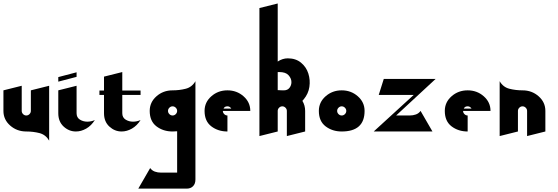

<svg xmlns="http://www.w3.org/2000/svg" viewBox="-20 -767 3255 1120"><path d="M160 -240V-120Q160 -109.3 152 -101.3Q144 -93.3 133.3 -93.3Q122.7 -93.3 114.7 -101.3Q106.7 -109.3 106.7 -120V-266.7L0 -240V-120Q0 -69.3 39.3 -34.7Q78.7 0 133.3 0Q173.3 0 210 9.3Q246.7 18.7 266.7 53.3V-266.7Z M426.7 -106.7V-266.7L320 -240V-106.7Q320 -57.3 351.3 -28.7Q382.7 0 422.7 0Q453.3 0 482.7 -16.7Q512 -33.3 533.3 -66.7Q512 -57.3 489.3 -57.3Q465.3 -57.3 446 -69.3Q426.7 -81.3 426.7 -106.7ZM426.7 -318.7V-345.3L320 -317.3V-290.7Z M693.3 -106.7V-213.3H800V-238.7H693.3V-346.7L586.7 -320V-238.7H560V-213.3H586.7V-106.7Q586.7 -57.3 618 -28.7Q649.3 0 689.3 0Q720 0 749.3 -16.7Q778.7 -33.3 800 -66.7Q778.7 -57.3 756 -57.3Q732 -57.3 712.7 -69.3Q693.3 -81.3 693.3 -106.7Z M786.7 333.3H1069.3Q1092 333.3 1106 319.3Q1120 305.3 1120 280V-120V-293.3Q1100 -258.7 1063.3 -249.3Q1026.7 -240 986.7 -240Q932 -240 892.7 -205.3Q853.3 -170.7 853.3 -120Q853.3 -60 892.7 -30Q932 0 986.7 0Q1001.3 0 1013.3 -1.3V240H920Q900 240 883.3 234Q866.7 228 856 213.3ZM986.7 -93.3Q976 -93.3 968 -101.3Q960 -109.3 960 -120Q960 -130.7 968 -138.7Q976 -146.7 986.7 -146.7Q997.3 -146.7 1005.3 -138.7Q1013.3 -130.7 1013.3 -120Q1013.3 -109.3 1005.3 -101.3Q997.3 -93.3 986.7 -93.3Z M1280 -120H1440Q1440 -170.7 1400.7 -205.3Q1361.3 -240 1306.7 -240Q1252 -240 1212.7 -205.3Q1173.3 -170.7 1173.3 -120Q1173.3 -60 1212.7 -30Q1252 0 1306.7 0V-93.3Q1296 -93.3 1288 -101.3Q1280 -109.3 1280 -120ZM1329.3 -133.3H1284Q1289.3 -146.7 1306.7 -146.7Q1317.3 -146.7 1325.3 -138.7Q1328 -136 1329.3 -133.3Z M1600 0V-120Q1600 -130.7 1608 -138.7Q1616 -146.7 1626.7 -146.7Q1637.3 -146.7 1645.3 -138.7Q1653.3 -130.7 1653.3 -120V26.7L1760 0V-120Q1760 -152 1744 -178.7Q1748 -182.7 1752 -188Q1778.7 -220 1784.7 -260Q1790.7 -300 1778.7 -338Q1766.7 -376 1736 -401.3Q1705.3 -426.7 1658.7 -426.7Q1628 -426.7 1600 -408V-746.7L1493.3 -720V26.7ZM1600 -241.3V-346.7Q1605.3 -346.7 1609.3 -346.7Q1646.7 -346.7 1663.3 -328Q1680 -309.3 1680 -288Q1680 -269.3 1668.7 -254.7Q1657.3 -240 1636 -240H1626.7Q1613.3 -240 1600 -241.3Z M1973.3 0Q2106.7 0 2106.7 -120Q2106.7 -170.7 2067.3 -205.3Q2028 -240 1973.3 -240Q1918.7 -240 1879.3 -205.3Q1840 -170.7 1840 -120Q1840 -60 1879.3 -30Q1918.7 0 1973.3 0ZM1973.3 -93.3Q1962.7 -93.3 1954.7 -101.3Q1946.7 -109.3 1946.7 -120Q1946.7 -130.7 1954.7 -138.7Q1962.7 -146.7 1973.3 -146.7Q1984 -146.7 1992 -138.7Q2000 -130.7 2000 -120Q2000 -109.3 1992 -101.3Q1984 -93.3 1973.3 -93.3Z M2189.3 -213.3H2393.3L2160 0H2502.7L2433.3 -120Q2422.7 -105.3 2406 -99.3Q2389.3 -93.3 2369.3 -93.3H2290.7L2521.3 -306.7H2218.7Z M2681.3 -120H2841.3Q2841.3 -170.7 2802 -205.3Q2762.7 -240 2708 -240Q2653.3 -240 2614 -205.3Q2574.7 -170.7 2574.7 -120Q2574.7 -60 2614 -30Q2653.3 0 2708 0V-93.3Q2697.3 -93.3 2689.3 -101.3Q2681.3 -109.3 2681.3 -120ZM2730.7 -133.3H2685.3Q2690.7 -146.7 2708 -146.7Q2718.7 -146.7 2726.7 -138.7Q2729.3 -136 2730.7 -133.3Z M3001.3 0V-120Q3001.3 -130.7 3009.3 -138.7Q3017.3 -146.7 3028 -146.7Q3038.7 -146.7 3046.7 -138.7Q3054.7 -130.7 3054.7 -120V26.7L3161.3 0V-120Q3161.3 -170.7 3122 -205.3Q3082.7 -240 3028 -240Q2988 -240 2951.3 -249.3Q2914.7 -258.7 2894.7 -293.3V26.7Z"/></svg>

Font: Qahiri
Style: Regular
Weight: 400
Designer: Khaled Hosny
Foundry: Alif Type
Version: Version 3.00